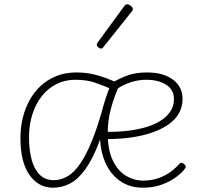

<svg xmlns="http://www.w3.org/2000/svg" viewBox="-20 -856 934 893"><path d="M75 -214Q75 -263 86 -308Q97 -353 118.5 -391.5Q140 -430 171.5 -458.5Q203 -487 244 -503Q285 -519 334 -519Q375 -519 408 -512Q441 -505 472.5 -493Q504 -481 538 -466Q512 -410 496.5 -353Q481 -296 481 -238Q481 -158 505 -109Q529 -60 566.5 -38Q604 -16 645 -16Q687 -16 720 -28.5Q753 -41 776.5 -59Q800 -77 814 -94Q819 -99 824.5 -98.5Q830 -98 835 -94Q840 -90 843 -84.5Q846 -79 841 -73Q830 -56 802 -34.5Q774 -13 734 2Q694 17 645 17Q583 17 538 -14.5Q493 -46 469 -102Q445 -158 445 -229Q445 -280 452.5 -322Q460 -364 471.5 -399Q483 -434 495 -461L505 -439Q459 -459 420.5 -472Q382 -485 330 -485Q282 -485 242.5 -465Q203 -445 174.5 -409Q146 -373 130.5 -324Q115 -275 115 -218Q115 -159 127 -114Q139 -69 164.5 -43.5Q190 -18 230 -18Q264 -18 295 -36.5Q326 -55 354.5 -97Q383 -139 410.5 -208Q438 -277 465 -378L494 -368Q467 -262 438.5 -188.5Q410 -115 377.5 -69.5Q345 -24 307.5 -3.5Q270 17 226 17Q159 17 117 -42.5Q75 -102 75 -214ZM829 -396Q829 -358 811.5 -328Q794 -298 762 -276Q730 -254 686 -239Q642 -224 588.5 -216.5Q535 -209 475 -209V-243Q526 -242 572.5 -247.5Q619 -253 658.5 -264.5Q698 -276 727 -294.5Q756 -313 772.5 -338Q789 -363 789 -395Q789 -439 752.5 -462Q716 -485 660 -485Q623 -485 586.5 -473Q550 -461 518 -438L496 -468Q536 -492 574 -505.5Q612 -519 664 -519Q740 -519 784.5 -485.5Q829 -452 829 -396ZM449 -630Q444 -630 437 -636Q430 -642 430 -648Q430 -650 431.5 -652.5Q433 -655 434 -658L559 -829Q562 -833 565 -834.5Q568 -836 572 -836Q577 -836 583 -832.5Q589 -829 593.5 -824Q598 -819 598 -814Q598 -811 597 -809Q596 -807 594 -804L460 -636Q456 -630 449 -630Z"/></svg>

Font: Playwrite BE WAL Thin
Style: Regular
Weight: 250
Version: Version 1.002